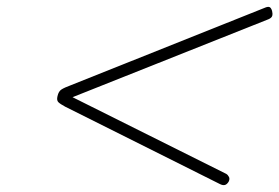

<svg xmlns="http://www.w3.org/2000/svg" viewBox="-20 -717 816 561"><path d="M623 -179 171 -405Q156 -413 150.5 -418.5Q145 -424 148 -436Q151 -450 159.5 -455.5Q168 -461 187 -468L753 -694Q762 -698 767 -696.5Q772 -695 775 -685Q777 -677 775.5 -671Q774 -665 765 -661L192 -433L641 -209Q646 -206 649 -200Q652 -194 648 -186Q643 -178 637 -176.5Q631 -175 623 -179Z"/></svg>

Font: Playwrite IS Thin
Style: Regular
Weight: 250
Designer: Veronika Burian, José Scaglione
Foundry: TypeTogether
Version: Version 1.002